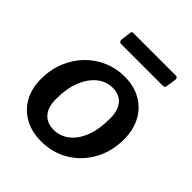

<svg xmlns="http://www.w3.org/2000/svg" viewBox="-203 -864 1006 1006"><g transform="rotate(45 299.5 -361.5)"><path d="M265 10Q194 10 142 -19Q90 -48 61.5 -100Q33 -152 33 -221Q33 -291 57 -349.5Q81 -408 122.5 -450.5Q164 -493 218.5 -516.5Q273 -540 334 -540Q405 -540 457 -510Q509 -480 537 -427Q565 -374 565 -305Q565 -214 525 -142.5Q485 -71 417.5 -30.5Q350 10 265 10ZM269 -79Q316 -79 354 -108.5Q392 -138 414 -193.5Q436 -249 436 -329Q436 -389 409.5 -421.5Q383 -454 332 -454Q285 -454 247 -424Q209 -394 186 -338Q163 -282 163 -202Q163 -143 190.5 -111Q218 -79 269 -79ZM534 -717 526 -661Q525 -652 521 -649.5Q517 -647 506 -647H201Q192 -647 188.5 -653Q185 -659 186 -667L193 -723Q195 -730 196.5 -731.5Q198 -733 203 -733H522Q528 -733 531.5 -727.5Q535 -722 534 -717Z"/></g></svg>

Font: Libre Franklin Thin SemiBold
Style: Italic
Weight: 600
Italic angle: -8°
Version: Version 3.000